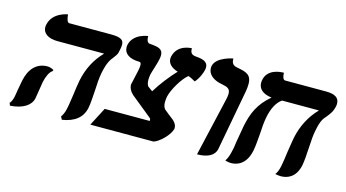

<svg xmlns="http://www.w3.org/2000/svg" viewBox="-69 -812 1936 1075"><g transform="rotate(15 899.0 -275.0)"><path d="M480 -297C493 -360 508 -379 521 -395C531 -409 541 -420 543 -433L548 -457C549 -464 550 -471 550 -478C550 -504 534 -518 477 -518H233C222 -518 215 -540 214 -564C214 -564 126 -552 111 -477C110 -472 109 -468 109 -463C109 -428 140 -404 195 -404H466C418 -355 387 -296 372 -224C368 -203 363 -170 359 -138C354 -106 350 -73 345 -53C341 -31 333 -15 324 -2L333 15C405 4 448 -30 460 -88C466 -118 467 -156 470 -193C472 -228 473 -262 480 -297ZM175 -161C182 -195 196 -225 213 -235L215 -242C204 -249 190 -253 178 -253C116 -253 76 -209 62 -140C60 -131 56 -110 53 -92C50 -72 47 -53 45 -44C42 -27 34 -8 26 -1L32 14C107 9 150 -21 159 -62C160 -70 164 -91 167 -111C170 -131 173 -151 175 -161Z M780 -270C811 -321 853 -374 890 -413C852 -424 831 -446 831 -473C831 -477 832 -480 832 -484C848 -558 925 -560 932 -560H933V-554C933 -527 953 -523 962 -522C999 -519 1037 -514 1037 -476C1037 -471 1036 -466 1035 -461C1033 -450 1020 -411 996 -385C979 -395 963 -403 954 -405C919 -376 878 -306 868 -262C866 -250 865 -240 865 -230C865 -215 868 -203 875 -193H874C893 -177 913 -161 933 -146C948 -132 955 -119 955 -106V-100C946 -59 888 -7 860 0H494L549 -106H810C811 -115 809 -119 806 -122L683 -222C665 -238 656 -258 656 -274C656 -278 657 -282 658 -285C663 -309 668.9 -333 674 -357C677 -371 679 -382 679 -392C679 -404 676 -411 668 -411C612 -411 578 -434 578 -471C578 -475 578 -479 579 -484C593 -554 679 -563 679 -563V-560C679 -527 693 -523 701 -523C749 -520 776 -513 776 -477C776 -470 775 -462 773 -453C771 -441 765 -422 760 -405C754 -387 749 -369 746 -358C744 -347 743 -336 743 -327C743 -312 746 -298 752 -292H750Z M1114 6C1132 6 1210.6 4.9 1222 -55L1287 -406C1290 -423 1291 -437 1291 -449C1291 -504 1257 -512 1208 -521C1194 -524 1172 -528 1172 -561V-565C1172 -565 1076 -548 1065 -493C1064 -489 1064 -484 1064 -480C1064 -445 1097 -417 1149 -409C1179 -403 1197 -397 1197 -367C1197 -359 1196 -349 1193 -336Z M1721 -299C1732 -354 1745 -370 1759 -385C1774 -404 1789 -421 1796 -453C1798 -459 1798 -466 1798 -471C1798 -505 1772 -521 1721 -521H1484C1472 -521 1466 -539 1466 -561H1462C1447 -561 1372 -557 1359 -492C1358 -486 1357 -480 1357 -475C1357 -440 1382 -415 1435 -409C1366 -351 1342 -292 1326 -217C1322 -194 1317 -168 1313 -142C1312 -135 1310 -125 1309 -119C1306.2 -102 1305 -85 1301 -70C1295 -41 1288 -18 1276 -2C1276 -2 1293 4 1310 4C1341 4 1396 -9 1414 -96C1420 -127 1422 -161 1425 -196C1427 -230 1429.1 -264 1435 -294C1446.1 -350 1467 -388 1496 -408H1710C1663 -360 1629 -297 1614 -224C1610 -203 1605 -170 1600 -138C1596 -106 1591 -73 1587 -53C1582 -29 1575 -12 1566 -1C1566 -1 1584 3 1599 3C1629 3 1683 -8 1700 -88C1705 -116 1707.7 -156 1710 -197C1712 -233 1714 -269 1721 -299Z"/></g></svg>

Font: Linux Libertine O
Style: Bold Italic
Weight: 700
Italic angle: -11.5°
Designer: Philipp H. Poll
Foundry: Philipp H. Poll
Version: Version 4.1.0